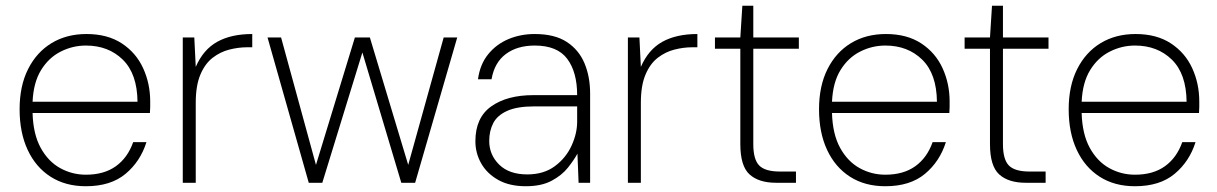

<svg xmlns="http://www.w3.org/2000/svg" viewBox="-20 -634 4222 666"><path d="M278 12Q207 12 155.5 -21Q104 -54 76 -114Q48 -174 48 -255Q48 -336 77.5 -394.5Q107 -453 159 -484.5Q211 -516 280 -516Q353 -516 402.5 -483.5Q452 -451 476.5 -397.5Q501 -344 501 -282Q501 -272 501 -263Q501 -254 500 -242H93Q95 -169 121 -121.5Q147 -74 188.5 -51Q230 -28 278 -28Q341 -28 382 -57.5Q423 -87 442 -141H488Q467 -74 415.5 -31Q364 12 278 12ZM278 -476Q232 -476 190.5 -455Q149 -434 122.5 -391Q96 -348 93 -281H457Q456 -378 406 -427Q356 -476 278 -476Z M614 0V-504H654L659 -402Q685 -462 733.5 -489Q782 -516 855 -516V-470H837Q807 -470 775.5 -462Q744 -454 717.5 -433.5Q691 -413 675 -375Q659 -337 659 -278V0Z M1051 0 908 -504H955L1076 -62L1211 -504H1263L1396 -62L1519 -504H1566L1420 0H1372L1237 -452L1098 0Z M1804 12Q1747 12 1708 -10Q1669 -32 1649 -67.5Q1629 -103 1629 -144Q1629 -226 1684 -265Q1739 -304 1830 -304H1982Q1982 -384 1947.5 -430Q1913 -476 1835 -476Q1774 -476 1734.5 -446.5Q1695 -417 1685 -359H1638Q1645 -411 1673.5 -446Q1702 -481 1744 -498.5Q1786 -516 1835 -516Q1904 -516 1946 -488.5Q1988 -461 2007.5 -414.5Q2027 -368 2027 -309V0H1987L1983 -101Q1971 -79 1950 -52.5Q1929 -26 1893.5 -7Q1858 12 1804 12ZM1809 -29Q1866 -29 1904.5 -57.5Q1943 -86 1962.5 -128.5Q1982 -171 1982 -212V-265H1834Q1774 -265 1739.5 -249.5Q1705 -234 1691 -207Q1677 -180 1677 -145Q1677 -97 1711.5 -63Q1746 -29 1809 -29Z M2158 0V-504H2198L2203 -402Q2229 -462 2277.5 -489Q2326 -516 2399 -516V-470H2381Q2351 -470 2319.5 -462Q2288 -454 2261.5 -433.5Q2235 -413 2219 -375Q2203 -337 2203 -278V0Z M2672 0Q2612 0 2580 -29Q2548 -58 2548 -134V-465H2460V-504H2548L2555 -614H2593V-504H2751V-465H2593V-134Q2593 -81 2613.5 -60Q2634 -39 2685 -39H2741V0Z M3051 12Q2980 12 2928.5 -21Q2877 -54 2849 -114Q2821 -174 2821 -255Q2821 -336 2850.5 -394.5Q2880 -453 2932 -484.5Q2984 -516 3053 -516Q3126 -516 3175.5 -483.5Q3225 -451 3249.5 -397.5Q3274 -344 3274 -282Q3274 -272 3274 -263Q3274 -254 3273 -242H2866Q2868 -169 2894 -121.5Q2920 -74 2961.5 -51Q3003 -28 3051 -28Q3114 -28 3155 -57.5Q3196 -87 3215 -141H3261Q3240 -74 3188.5 -31Q3137 12 3051 12ZM3051 -476Q3005 -476 2963.5 -455Q2922 -434 2895.5 -391Q2869 -348 2866 -281H3230Q3229 -378 3179 -427Q3129 -476 3051 -476Z M3538 0Q3478 0 3446 -29Q3414 -58 3414 -134V-465H3326V-504H3414L3421 -614H3459V-504H3617V-465H3459V-134Q3459 -81 3479.5 -60Q3500 -39 3551 -39H3607V0Z M3917 12Q3846 12 3794.5 -21Q3743 -54 3715 -114Q3687 -174 3687 -255Q3687 -336 3716.5 -394.5Q3746 -453 3798 -484.5Q3850 -516 3919 -516Q3992 -516 4041.5 -483.5Q4091 -451 4115.5 -397.5Q4140 -344 4140 -282Q4140 -272 4140 -263Q4140 -254 4139 -242H3732Q3734 -169 3760 -121.5Q3786 -74 3827.5 -51Q3869 -28 3917 -28Q3980 -28 4021 -57.5Q4062 -87 4081 -141H4127Q4106 -74 4054.5 -31Q4003 12 3917 12ZM3917 -476Q3871 -476 3829.5 -455Q3788 -434 3761.5 -391Q3735 -348 3732 -281H4096Q4095 -378 4045 -427Q3995 -476 3917 -476Z"/></svg>

Font: DM Sans ExtraLight
Style: Regular
Weight: 200
Designer: Colophon Foundry, Jonny Pinhorn
Foundry: Colophon Foundry
Version: Version 4.004; ttfautohint (v1.8.4.7-5d5b)